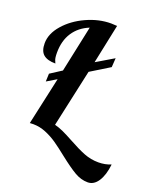

<svg xmlns="http://www.w3.org/2000/svg" viewBox="-175 -849 1013 1208"><g transform="rotate(20 331.5 -245.0)"><path d="M470.5 224.5C499.5 241.5 529 250 559 250C586.3 250 609.2 236 627.5 208C645.8 180 657.7 141.7 663 93C637 103.7 609 109 579 109C545.7 109 513.7 103 483 91C452.3 79 415.3 61 372 37C344 21.7 320.2 9.5 300.5 0.5C280.8 -8.5 261.7 -15.3 243 -20L327 -405L454 -483L458 -544L342 -475L397 -738C379.7 -739.3 366.3 -740 357 -740C302.3 -740 247.7 -727.5 193 -702.5C138.3 -677.5 93.5 -644.8 58.5 -604.5C23.5 -564.2 6 -522.7 6 -480C6 -445.3 14.8 -420.5 32.5 -405.5C50.2 -390.5 77 -383 113 -383C113 -384.3 110.7 -389.8 106 -399.5C101.3 -409.2 99 -426.3 99 -451C99 -504.3 111.2 -549.5 135.5 -586.5C159.8 -623.5 194.3 -651 239 -669L173 -358L97 -309L95 -256L160 -295L90 24C95.3 23.3 103 23 113 23C141.7 23 169.8 28.7 197.5 40C225.2 51.3 250.8 65.2 274.5 81.5C298.2 97.8 326.7 119.3 360 146C404.7 181.3 441.5 207.5 470.5 224.5Z"/></g></svg>

Font: DonutKreme
Style: Regular
Weight: 400
Designer: Impallari Type
Foundry: Impallari Type
Version: Version 2.100